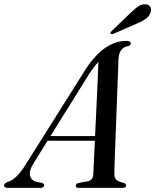

<svg xmlns="http://www.w3.org/2000/svg" viewBox="-58 -907 750 927"><path d="M102.5 -116Q80.5 -80 87.5 -57Q94.5 -34 121 -28L143 -24.5Q155 -21 155 -12.5Q155 0 137 0H-20.5Q-38.5 0 -38.5 -11.5Q-38.5 -21.5 -19 -29.5Q22 -40 70 -119L357 -575Q404 -645.5 452.5 -677.5Q501 -709.5 550.5 -709.5Q574 -709.5 573.5 -697Q573.5 -688 561.5 -684.5Q541 -682 528.2 -666.5Q515.5 -651 514 -621Q513.5 -606 512 -564.2Q510.5 -522.5 508.2 -465Q506 -407.5 503.8 -344.8Q501.5 -282 499.2 -224.2Q497 -166.5 495.5 -124.5Q494 -82.5 494 -67.5Q494 -48.5 503 -39.5Q512 -30.5 540.5 -23.5Q551 -20 551 -12Q551 0 533.5 0H321.5Q308 0 308 -11Q308 -19.5 320.5 -23.5L367 -32Q391 -37 392.5 -66Q393 -83 395.2 -126.8Q397.5 -170.5 400 -227.5H171.5ZM378.5 -559.5 185.5 -250H401Q404 -316 407.5 -386.5Q411 -457 413.5 -516.5Q416 -576 417 -608.5Q410 -601 400.5 -589.2Q391 -577.5 378.5 -559.5ZM573 -845.5Q594.5 -866.5 612.5 -877.8Q630.5 -889 648 -886Q664 -883.5 669 -870.5Q674 -857.5 668 -844.5Q660.5 -825.5 643 -814Q625.5 -802.5 602.5 -793L490 -744Q479.5 -740 476 -745.5Q473.5 -750 482.5 -758.5Z"/></svg>

Font: Fraunces 72pt S000
Style: Italic
Weight: 400
Italic angle: -16°
Version: Version 1.000; ttfautohint (v1.8.3)